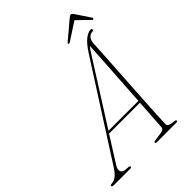

<svg xmlns="http://www.w3.org/2000/svg" viewBox="-285 -960 1074 1074"><g transform="rotate(-45 252.5 -423.0)"><path d="M59.5 -71.5Q43.5 -46 50 -31.5Q56.5 -17 76 -15.5L100 -13.5Q110.5 -12.5 110 -6.5Q110 0 99 0H-30.5Q-44 0 -44 -7.5Q-44 -14 -30 -15Q-12 -16 4.5 -28.8Q21 -41.5 41 -72.5L390.5 -618.5Q422.5 -668.5 448 -688Q473.5 -707.5 493.5 -707.5Q502 -707.5 502 -701Q502 -693 491 -692Q474.5 -691 463.2 -678Q452 -665 450 -640Q449.5 -620.5 446.8 -574.8Q444 -529 440.2 -468Q436.5 -407 432.2 -340.8Q428 -274.5 424.5 -213Q421 -151.5 418.5 -105Q416 -58.5 415.5 -38Q415 -27.5 424.5 -22Q434 -16.5 466 -13Q474 -12.5 474 -7Q473.5 0 465 0H307.5Q300 0 300.5 -6.5Q300.5 -11.5 306.5 -12.5L365.5 -21.5Q386 -25 387.5 -40.5Q388.5 -61.5 392 -110.8Q395.5 -160 399.5 -223H155ZM399.5 -608 164 -236.5H400.5Q404 -293.5 408 -354.8Q412 -416 415.8 -473.2Q419.5 -530.5 422 -575.5Q424.5 -620.5 426 -645.5Q420 -638.5 413 -628.8Q406 -619 399.5 -608ZM545 -737.5Q541.5 -735 536 -741L467 -808.5L363 -741Q353 -734.5 349.5 -738.5Q346 -742 352 -747.5L455.5 -835Q468 -845.5 474.5 -845.5Q481.5 -845.5 489 -835L547.5 -747.5Q551 -741.5 545 -737.5Z"/></g></svg>

Font: Fraunces 144pt Soft Thin
Style: Italic
Weight: 100
Italic angle: -16°
Version: Version 1.000;[0bf87f6ff]